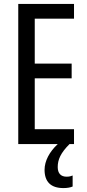

<svg xmlns="http://www.w3.org/2000/svg" viewBox="-20 -734 442 978"><path d="M274 117C274 79 289 45 334 0H357V-76H157V-335H345V-410H157V-639H357V-714H73V0H274C232 39 207 86 207 131C207 192 239 224 303 224C323 224 339 221 350 216V160C343 163 334 166 319 166C290 166 274 149 274 117Z"/></svg>

Font: Noto Sans Gujarati ExtraCondensed
Style: Regular
Weight: 400
Width: 2
Designer: Jelle Bosma - Monotype Design Team, Universal Thirst
Foundry: Monotype Imaging Inc.
Version: Version 2.106